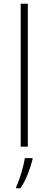

<svg xmlns="http://www.w3.org/2000/svg" viewBox="-20 -780 257 1021"><path d="M128 0H90V-760H128ZM153 68Q144 104 128 145Q112 186 89 221H66V214Q74 198 83.5 170.5Q93 143 101 112.5Q109 82 112 61H153Z"/></svg>

Font: Noto Sans ExtraLight
Style: Regular
Weight: 200
Designer: Monotype Design Team
Foundry: Monotype Imaging Inc.
Version: Version 2.007